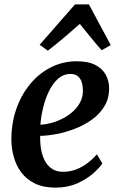

<svg xmlns="http://www.w3.org/2000/svg" viewBox="-20 -848 547 879"><path d="M448.5 -99.5Q435 -79 405.2 -53Q375.5 -27 332.2 -8Q289 11 233.5 11Q178 11 139.5 -8Q101 -27 77.2 -59Q53.5 -91 42.8 -130.8Q32 -170.5 32 -211.5Q32.5 -286 55.2 -350.5Q78 -415 118.5 -463.8Q159 -512.5 213.5 -540Q268 -567.5 331.5 -567.5Q382.5 -567.5 414.8 -551.5Q447 -535.5 463 -507.8Q479 -480 479.5 -446Q480 -398.5 458.8 -362.8Q437.5 -327 402 -301.2Q366.5 -275.5 324 -259Q281.5 -242.5 239.5 -234.5Q197.5 -226.5 164 -226Q163 -192 168.5 -162.2Q174 -132.5 186.5 -110Q199 -87.5 219.2 -74.5Q239.5 -61.5 268 -61.5Q301 -61.5 329.2 -72.5Q357.5 -83.5 381.2 -101.8Q405 -120 423.5 -141.5ZM304 -509.5Q270.5 -509.5 245.8 -487.5Q221 -465.5 204 -430Q187 -394.5 177.2 -354Q167.5 -313.5 165 -277Q188.5 -278 215.5 -285.2Q242.5 -292.5 268.2 -306Q294 -319.5 315 -338.5Q336 -357.5 348.2 -382.2Q360.5 -407 359.5 -436.5Q358.5 -473 344.2 -491.2Q330 -509.5 304 -509.5ZM199 -616 161.5 -643 323.5 -828H387L487 -641.5L445.5 -618Q420 -646 395.5 -676.8Q371 -707.5 345.5 -738.5Q310.5 -707.5 273.5 -676.2Q236.5 -645 199 -616Z"/></svg>

Font: Merriweather 24pt SemiBold
Style: Italic
Weight: 600
Italic angle: -7.8°
Version: Version 2.101